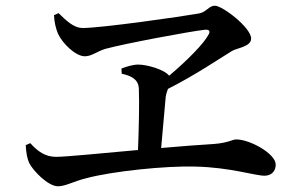

<svg xmlns="http://www.w3.org/2000/svg" viewBox="-20 -694 1040 672"><path d="M183 -42C209 -42 237 -59 281 -70C374 -95 561 -114 664 -111C787 -108 872 -79 906 -79C930 -79 945 -95 945 -118C945 -156 855 -206 807 -206C793 -206 780 -194 728 -190C678 -187 612 -182 544 -176L560 -355C562 -367 565 -376 568 -383C665 -432 745 -487 791 -515C808 -526 859 -530 859 -559C859 -597 759 -674 732 -674C711 -674 703 -652 677 -647C616 -636 335 -596 270 -596C237 -596 211 -623 185 -648L169 -641C170 -615 176 -593 183 -576C198 -543 244 -497 277 -497C301 -497 319 -514 349 -523C414 -541 649 -585 698 -590C712 -591 717 -585 710 -573C694 -542 636 -483 572 -429C555 -451 494 -468 464 -468C446 -468 422 -461 405 -454L406 -436C438 -429 465 -417 466 -383C468 -335 466 -243 463 -169C332 -157 208 -145 176 -145C138 -145 111 -165 86 -193L70 -186C72 -156 75 -140 82 -124C95 -97 148 -42 183 -42Z"/></svg>

Font: GenKiMin2 TW SB
Style: Regular
Weight: 600
Version: Version 2.100;PS 2.1;hotconv 16.6.51;makeotf.lib2.5.65220 DE